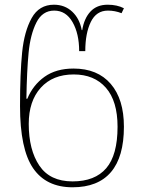

<svg xmlns="http://www.w3.org/2000/svg" viewBox="-20 -785 605 815"><path d="M65 -335Q65 -474 74 -563Q83 -652 114.5 -708.5Q146 -765 209 -765Q255 -765 286.5 -735.5Q318 -706 327 -657H329Q337 -707 364 -736Q391 -765 437 -765Q477 -765 506 -750L496 -729Q468 -740 438 -740Q389 -740 365.5 -692Q342 -644 342 -568H316Q316 -642 288 -691Q260 -740 210 -740Q160 -740 134.5 -689.5Q109 -639 101.5 -562Q94 -485 92 -366H96Q120 -424 169 -459Q218 -494 292 -494Q394 -494 450 -429Q506 -364 506 -247Q506 -119 451 -54.5Q396 10 288 10Q176 10 120.5 -71Q65 -152 65 -335ZM479 -247Q479 -356 429.5 -412.5Q380 -469 293 -469Q204 -469 153 -412.5Q102 -356 102 -259Q102 -149 147 -82Q192 -15 288 -15Q383 -15 431 -71Q479 -127 479 -247Z"/></svg>

Font: Noto Sans Georgian Thin
Style: Regular
Weight: 250
Designer: Monotype Design team
Foundry: Monotype Imaging Inc.
Version: Version 1.000